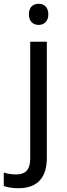

<svg xmlns="http://www.w3.org/2000/svg" viewBox="-75 -757 353 1017"><path d="M78 -681C78 -643 101 -625 130 -625C157 -625 181 -643 181 -681C181 -720 157 -737 130 -737C101 -737 78 -720 78 -681ZM22 240C127 240 173 180 173 80V-536H85V83C85 148 54 167 11 167C-15 167 -35 163 -55 157V228C-37 235 -12 240 22 240Z"/></svg>

Font: Noto Sans Elbasan
Style: Regular
Weight: 400
Designer: Monotype Design Team
Foundry: Monotype Imaging Inc.
Version: Version 2.004